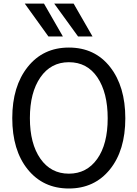

<svg xmlns="http://www.w3.org/2000/svg" viewBox="-20 -1026 761 1063"><path d="M117.2 -1005.9H223.6L328.1 -824.2H248ZM280.3 -1005.9H387.7L492.2 -824.2H412.1ZM47.9 -372.1Q47.9 -547.9 133.3 -655.3Q218.8 -762.7 361.3 -762.7Q504.9 -762.7 589.4 -655.3Q673.8 -547.9 673.8 -371.1Q673.8 -193.4 588.4 -87.9Q502.9 17.6 361.3 17.6Q218.8 17.6 133.3 -88.4Q47.9 -194.3 47.9 -372.1ZM145.5 -372.1Q145.5 -230.5 203.6 -147.5Q261.7 -64.5 361.3 -64.5Q460 -64.5 518.1 -146Q576.2 -227.5 576.2 -371.1Q576.2 -512.7 519.5 -597.2Q462.9 -681.6 361.3 -681.6Q261.7 -681.6 203.6 -597.7Q145.5 -513.7 145.5 -372.1Z"/></svg>

Font: Gothic A1 Medium
Style: Regular
Weight: 500
Designer: HanYang I&C Co.,Ltd.
Foundry: HanYang I&C Co.,Ltd.
Version: Version 2.50